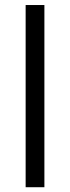

<svg xmlns="http://www.w3.org/2000/svg" viewBox="-20 -763 283 775"><path d="M159.2 -7.3H83.5V-742.7H159.2Z"/></svg>

Font: Vazir Light
Style: Light
Weight: 300
Designer: Saber Rastikerdar
Foundry: Saber Rastikerdar
Version: Version 30.0.0